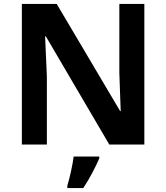

<svg xmlns="http://www.w3.org/2000/svg" viewBox="-20 -734 844 975"><path d="M713 0V-714H586V-365Q587 -316 589.5 -265.5Q592 -215 593 -170H590L268 -714H91V0H218V-346Q216 -398 213.5 -449Q211 -500 209 -549H213L535 0ZM484 61H354Q350 93 340.5 136.5Q331 180 322 208V221H403Q428 183 449 143Q470 103 484 71Z"/></svg>

Font: Noto Sans UI
Style: Bold
Weight: 700
Designer: Monotype Design Team
Foundry: Monotype Imaging Inc.
Version: Version 1.901